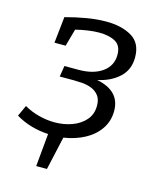

<svg xmlns="http://www.w3.org/2000/svg" viewBox="-106 -612 696 846"><g transform="rotate(15 242.0 -189.5)"><path d="M5 -36 28 -86Q59 -68 95.5 -58.5Q132 -49 168 -49Q210 -49 247 -62.5Q284 -76 307 -102.5Q330 -129 330 -168Q330 -198 316 -215Q302 -232 281.5 -239.5Q261 -247 239.5 -248.5Q218 -250 203 -250H138L146 -300H211Q278 -300 318.5 -329Q359 -358 359 -408Q359 -450 330.5 -466Q302 -482 257 -482Q233 -482 205.5 -478Q178 -474 150 -467L128 -388H77L90 -508Q138 -521 185 -529Q232 -537 274 -537Q345 -537 391 -509.5Q437 -482 437 -417Q437 -360 398.5 -325Q360 -290 301 -278Q409 -257 409 -165Q409 -119 384.5 -83Q360 -47 318 -24.5Q276 -2 223 6L189 158H140L154 8Q114 6 76 -5Q38 -16 5 -36Z"/></g></svg>

Font: Bitter
Style: Italic
Weight: 400
Italic angle: -9°
Designer: Sol Matas, and Bitter project Authors
Foundry: Sol Matas
Version: Version 2.001